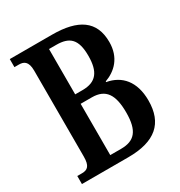

<svg xmlns="http://www.w3.org/2000/svg" viewBox="-169 -832 891 950"><g transform="rotate(-30 277.0 -357.0)"><path d="M24 0H289C443 0 516 -64 516 -194C516 -303 461 -363 380 -377V-381C441 -403 493 -452 493 -541C493 -662 414 -714 265 -714H24V-668H49C76 -668 100 -659 100 -604V-113C100 -60 83 -46 51 -46H24ZM259 -401H217V-660H258C333 -660 369 -630 369 -534C369 -443 337 -401 259 -401ZM279 -54H217V-347H281C360 -347 391 -299 391 -197C391 -92 355 -54 279 -54Z"/></g></svg>

Font: Noto Serif Armenian ExtraCondensed SemiBold
Style: Regular
Weight: 600
Width: 2
Designer: Monotype Design Team
Foundry: Monotype Imaging Inc.
Version: Version 2.008